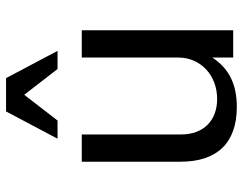

<svg xmlns="http://www.w3.org/2000/svg" viewBox="-104 -686 802 634"><g transform="rotate(-90 297.0 -369.0)"><path d="M514 -500H424V-181C424 -109 367 -53 287 -53C217 -53 170 -97 170 -172V-500H80V-174C80 -54 141 12 261 12C336 12 388 -14 424 -69V0H514ZM156 -580H216L301 -690L386 -580H446L356 -750H246Z"/></g></svg>

Font: Perun
Style: Regular
Weight: 400
Foundry: Copyright (c) Stefan Peev, Context Ltd, 2016
Version: Version 1.089